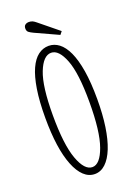

<svg xmlns="http://www.w3.org/2000/svg" viewBox="-129 -694 530 757"><g transform="rotate(-20 136.0 -316.0)"><path d="M134 11Q108.5 11 88.2 -8Q68 -27 53.8 -62.8Q39.5 -98.5 32.2 -149.2Q25 -200 25 -263.5Q25 -333 33 -383Q41 -433 55.5 -464.8Q70 -496.5 90 -511.5Q110 -526.5 134 -526.5Q157.5 -526.5 177.2 -511.5Q197 -496.5 211.8 -464.8Q226.5 -433 234.8 -383Q243 -333 243 -263.5Q243 -200 235.5 -149.2Q228 -98.5 213.8 -62.8Q199.5 -27 179.2 -8Q159 11 134 11ZM134 -18Q166 -18 188 -79Q210 -140 210 -263.5Q210 -384.5 188 -441Q166 -497.5 134 -497.5Q101 -497.5 78.8 -441Q56.5 -384.5 56.5 -263.5Q56.5 -140 78.8 -79Q101 -18 134 -18ZM193 -551 96 -595.5Q84.5 -601 78 -606Q71.5 -611 71.5 -622Q71.5 -632 77.8 -636.8Q84 -641.5 93.5 -641.5Q102.5 -641.5 109 -638.2Q115.5 -635 122 -629.5L203 -563.5Z"/></g></svg>

Font: Imbue Thin 10pt Thin
Style: Regular
Weight: 250
Version: Version 1.102